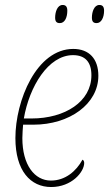

<svg xmlns="http://www.w3.org/2000/svg" viewBox="-20 -743 445 773"><path d="M369 -650C388 -650 399 -673 399 -700C399 -717 392 -723 380 -723C359 -723 350 -695 350 -672C350 -655 357 -650 369 -650ZM221 -650C241 -650 251 -673 251 -700C251 -717 244 -723 232 -723C211 -723 202 -695 202 -672C202 -655 209 -650 221 -650ZM186 10C269 10 319 -51 319 -87C319 -93 316 -99 312 -100C287 -54 243 -16 185 -16C119 -16 70 -79 70 -187C70 -203 72 -230 73 -241H114C261 -241 376 -325 376 -438C376 -506 339 -546 275 -546C127 -546 42 -338 42 -187C42 -55 103 10 186 10ZM107 -266H76C98 -394 174 -521 274 -521C324 -521 348 -492 348 -440C348 -334 242 -266 107 -266Z"/></svg>

Font: Noto Serif SemiCondensed Thin
Style: Italic
Weight: 100
Width: 4
Italic angle: -12°
Designer: Monotype Design Team
Foundry: Monotype Imaging Inc.
Version: Version 2.013